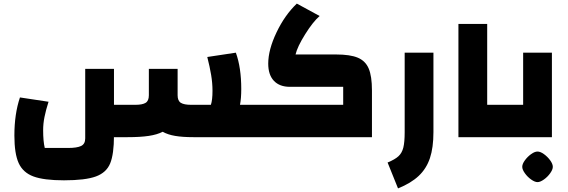

<svg xmlns="http://www.w3.org/2000/svg" viewBox="-20 -763 3160 1068"><path d="M1412 -180V0H1056Q996 0 954.5 -7Q913 -14 885 -30Q854 -14 807 -7Q760 0 690 0H614V-9Q614 94 593 145.5Q572 197 513.5 218.5Q455 240 336 240Q224 240 166 218.5Q108 197 84 144.5Q60 92 60 -9Q60 -129 91 -221L250 -197Q235 -150 227.5 -112.5Q220 -75 220 -39Q220 23 229 60H360Q408 60 431 49Q454 38 454 7V-380H614V-180H734Q772 -180 790 -191Q808 -202 808 -233V-380H968V-233Q968 -202 986 -191Q1004 -180 1042 -180H1153Q1162 -206 1162 -258Q1162 -301 1154.5 -346Q1147 -391 1133 -446L1292 -470Q1322 -387 1322 -268Q1322 -216 1315 -180Z M1372 -180H1889V-280H1593Q1535 -280 1503.5 -313.5Q1472 -347 1472 -409Q1472 -486 1518 -582.5Q1564 -679 1631 -743L1758 -674Q1721 -642 1677.5 -572.5Q1634 -503 1624 -460H1849Q1928 -460 1970.5 -442Q2013 -424 2031 -381.5Q2049 -339 2049 -260V0H1372Z M2136 141Q2177 124 2196.5 106Q2216 88 2223.5 58Q2231 28 2231 -28V-470H2391V-28Q2391 58 2371.5 116.5Q2352 175 2309 215.5Q2266 256 2194 285Z M2530 -630H2690V-180H2780V0H2530Z M2740 -180H2890V-470H3050V0H2740ZM2885 165Q2885 149 2899.5 129Q2914 109 2934 94.5Q2954 80 2970 80Q2986 80 3006 94.5Q3026 109 3040.5 129Q3055 149 3055 165Q3055 180 3040.5 200.5Q3026 221 3005.5 235.5Q2985 250 2970 250Q2955 250 2934.5 235.5Q2914 221 2899.5 200.5Q2885 180 2885 165Z"/></svg>

Font: Changa ExtraBold
Style: Regular
Weight: 800
Designer: Eduardo Rodriguez Tunni
Foundry: Eduardo Rodriguez Tunni
Version: Version 2.002; ttfautohint (v1.5) -l 8 -r 50 -G 220 -x 14 -H